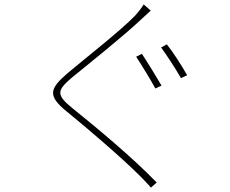

<svg xmlns="http://www.w3.org/2000/svg" viewBox="-20 -803 1040 870"><path d="M623 -559 597 -546C622 -508 663 -441 684 -402L712 -415C690 -453 647 -523 623 -559ZM736 -602 710 -588C737 -551 776 -491 800 -449L828 -462C804 -505 762 -570 736 -602ZM663 -755 631 -783C624 -770 605 -746 594 -734C526 -663 360 -534 287 -472C207 -403 192 -371 282 -298C377 -221 533 -87 614 -6C633 13 650 31 664 47L690 24C580 -90 416 -226 309 -312C234 -373 237 -392 304 -450C385 -516 541 -641 613 -709C623 -718 652 -745 663 -755Z"/></svg>

Font: Noto Sans CJK SC Thin
Style: Regular
Weight: 100
Designer: Ryoko NISHIZUKA 西塚涼子 (kana, bopomofo & ideographs); Paul D. Hunt (Latin, Greek & Cyrillic); Sandoll Communications 산돌커뮤니
Foundry: Adobe
Version: Version 2.004;hotconv 1.0.118;makeotfexe 2.5.65603